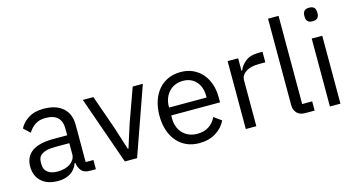

<svg xmlns="http://www.w3.org/2000/svg" viewBox="-80 -1068 2608 1409"><g transform="rotate(-15 1224.0 -364.0)"><path d="M460 0Q415 0 395.5 -24Q376 -48 371 -84H366Q349 -36 310 -12Q271 12 217 12Q135 12 89.5 -30Q44 -72 44 -144Q44 -217 97.5 -256Q151 -295 264 -295H366V-346Q366 -401 336 -430Q306 -459 244 -459Q197 -459 165.5 -438Q134 -417 113 -382L65 -427Q86 -469 132 -498.5Q178 -528 248 -528Q342 -528 394 -482Q446 -436 446 -354V-70H505V0ZM230 -56Q260 -56 285 -63Q310 -70 328 -83Q346 -96 356 -113Q366 -130 366 -150V-235H260Q191 -235 159.5 -215Q128 -195 128 -157V-136Q128 -98 155.5 -77Q183 -56 230 -56Z M725 0 544 -516H624L714 -260L770 -84H775L831 -260L923 -516H1000L818 0Z M1289 12Q1236 12 1193.5 -7Q1151 -26 1120.5 -61.5Q1090 -97 1073.5 -146.5Q1057 -196 1057 -258Q1057 -319 1073.5 -369Q1090 -419 1120.5 -454.5Q1151 -490 1193.5 -509Q1236 -528 1289 -528Q1341 -528 1382 -509Q1423 -490 1452 -456.5Q1481 -423 1496.5 -377Q1512 -331 1512 -276V-238H1141V-214Q1141 -181 1151.5 -152.5Q1162 -124 1181.5 -103Q1201 -82 1229.5 -70Q1258 -58 1294 -58Q1343 -58 1379.5 -81Q1416 -104 1436 -147L1493 -106Q1468 -53 1415 -20.5Q1362 12 1289 12ZM1289 -461Q1256 -461 1229 -449.5Q1202 -438 1182.5 -417Q1163 -396 1152 -367.5Q1141 -339 1141 -305V-298H1426V-309Q1426 -378 1388.5 -419.5Q1351 -461 1289 -461Z M1644 0V-516H1724V-421H1729Q1743 -458 1779 -487Q1815 -516 1878 -516H1909V-436H1862Q1797 -436 1760.5 -411.5Q1724 -387 1724 -350V0Z M2096 0Q2054 0 2032.5 -23.5Q2011 -47 2011 -83V-740H2091V-70H2167V0Z M2323 -637Q2297 -637 2285.5 -649.5Q2274 -662 2274 -682V-695Q2274 -715 2285.5 -727.5Q2297 -740 2323 -740Q2349 -740 2360.5 -727.5Q2372 -715 2372 -695V-682Q2372 -662 2360.5 -649.5Q2349 -637 2323 -637ZM2283 -516H2363V0H2283Z"/></g></svg>

Font: IBM Plex Sans
Style: Regular
Weight: 400
Designer: Mike Abbink, Paul van der Laan, Pieter van Rosmalen
Foundry: Bold Monday
Version: Version 3.005